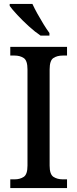

<svg xmlns="http://www.w3.org/2000/svg" viewBox="-20 -951 391 971"><path d="M32 0V-44H54Q81 -44 100 -56.5Q119 -69 119 -113V-600Q119 -645 100 -657.5Q81 -670 54 -670H32V-714H319V-670H297Q269 -670 250 -657.5Q231 -645 231 -600V-113Q231 -69 250.5 -56.5Q270 -44 297 -44H319V0ZM185 -771Q158 -789 126.5 -817.5Q95 -846 68 -875Q41 -904 29 -921V-931H144Q154 -909 169 -882Q184 -855 200 -829Q216 -803 230 -784V-771Z"/></svg>

Font: Noto Serif Bengali SemiCondensed Medium
Style: Regular
Weight: 500
Width: 4
Designer: Juan Bruce, Universal Thirst, Indian Type Foundry and the Monotype Design Team.
Foundry: Monotype Imaging Inc.
Version: Version 2.003; ttfautohint (v1.8.4.7-5d5b)